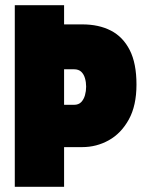

<svg xmlns="http://www.w3.org/2000/svg" viewBox="-20 -720 546 740"><path d="M37 0V-700H227V-626H297Q361 -626 407.5 -602Q454 -578 480 -527Q506 -476 506 -394Q506 -313 476.5 -259.5Q447 -206 399.5 -179.5Q352 -153 297 -153H227V0ZM227 -316H265Q283 -316 293 -326.5Q303 -337 307.5 -353Q312 -369 312 -386Q312 -403 307.5 -418.5Q303 -434 293 -443.5Q283 -453 265 -453H227Z"/></svg>

Font: Phudu Black
Style: Regular
Weight: 900
Version: Version 1.005;gftools[0.9.23]